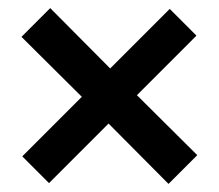

<svg xmlns="http://www.w3.org/2000/svg" viewBox="-20 -523 540 474"><path d="M465 -435 318 -288Q353 -253 392.5 -214Q432 -175 467 -140L396 -69L248 -218L101 -71L35 -137L182 -284Q146 -320 107 -358.5Q68 -397 33 -432L104 -503L252 -354L399 -501Z"/></svg>

Font: D2Coding
Style: Bold
Weight: 700
Monospace: yes
Designer: Yong-Rak Park; Jeong-Hwan Yoon; Sang-Min Lee;
Foundry: NHN Corporation
Version: Version 1.3.2; Build 20180524